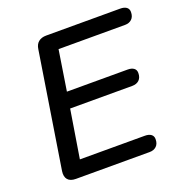

<svg xmlns="http://www.w3.org/2000/svg" viewBox="-122 -779 850 888"><g transform="rotate(-20 303.0 -335.0)"><path d="M54.5 -55.8 144.1 -622.6Q147.3 -646.5 161.9 -658.2Q176.4 -670 199.9 -670H564.1Q584.1 -670 595 -661.9Q605.8 -653.9 605.8 -638.7Q605.8 -615.7 593 -603.6Q580.3 -591.5 559.6 -591.5H232.3L201.3 -393.4H500.2Q519.6 -393.4 530.5 -385.3Q541.3 -377.3 541.3 -362.1Q541.3 -339.1 528.5 -327Q515.8 -315 495.1 -315H188.7L150.5 -78.5H470Q490 -78.5 500.8 -70.4Q511.7 -62.3 511.7 -47.2Q511.7 -24.2 498.9 -12.1Q486.1 0 465.5 0H102.5Q75.1 0 62.9 -14.5Q50.6 -29 54.5 -55.8Z"/></g></svg>

Font: SN Pro Thin
Style: Italic
Weight: 200
Italic angle: -9°
Designer: Tobias Whetton
Foundry: Supernotes
Version: Version 1.003;Glyphs 3.3 (3324)